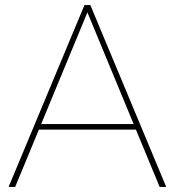

<svg xmlns="http://www.w3.org/2000/svg" viewBox="-20 -740 692 760"><path d="M612 0H638L338 -719V-720H314V-719L14 0H40L134 -227H518ZM143 -249 326 -691 509 -249Z"/></svg>

Font: Aspekta 50
Style: Regular
Weight: 50
Designer: Ivo Dolenc
Version: Version 2.000